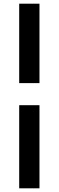

<svg xmlns="http://www.w3.org/2000/svg" viewBox="-20 -770 318 1040"><path d="M84 -200.2H193.8V250H84ZM84 -319.8V-750H193.8V-319.8Z"/></svg>

Font: Source Sans Pro Black
Style: Regular
Weight: 900
Designer: Paul D. Hunt
Foundry: Adobe Systems Incorporated
Version: Version 2.020;PS 2.0;hotconv 1.0.86;makeotf.lib2.5.63406